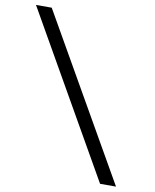

<svg xmlns="http://www.w3.org/2000/svg" viewBox="-93 -756 803 997"><g transform="rotate(10 308.5 -257.5)"><path d="M504 171 15 -686H98L588 171Z"/></g></svg>

Font: Chivo Medium
Style: Regular
Weight: 400
Version: Version 2.002